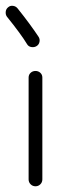

<svg xmlns="http://www.w3.org/2000/svg" viewBox="-30 -644 238 671"><path d="M70 -17V-373Q70 -383 77 -389.5Q84 -396 94 -396Q104 -396 111 -389.5Q118 -383 118 -373V-17Q118 -7 111 0Q104 7 94 7Q84 7 77 0Q70 -7 70 -17ZM65 -489Q44 -524 -6 -586Q-11 -593 -10 -603Q-9 -613 -1 -619Q6 -625 16 -623.5Q26 -622 32 -614Q76 -559 105 -515Q110 -507 108 -497.5Q106 -488 98 -483Q90 -478 80 -479.5Q70 -481 65 -489Z"/></svg>

Font: Hoogli
Style: Regular
Weight: 400
Designer: Anand Singh Naorem
Foundry: Brand New Type
Version: Version 1.00 b007